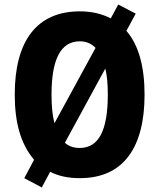

<svg xmlns="http://www.w3.org/2000/svg" viewBox="-20 -775 702 846"><path d="M617 -358C617 -481 591 -577 537 -639L578 -715L501 -755L468 -694C430 -714 384 -725 332 -725C141 -725 45 -593 45 -359C45 -238 69 -144 130 -71L87 10L164 51L201 -18C238 1 281 10 332 10C523 10 617 -124 617 -358ZM207 -358C207 -511 246 -593 332 -593C359 -593 383 -583 401 -564L220 -232C211 -266 207 -308 207 -358ZM455 -358C455 -204 417 -123 331 -123C306 -123 283 -130 266 -146L444 -473C452 -441 455 -403 455 -358Z"/></svg>

Font: Noto Sans Thai Looped Condensed ExtraBold
Style: Regular
Weight: 800
Width: 3
Designer: Sasikarn Vongin, Ben Mitchell
Foundry: The Fontpad Ltd
Version: Version 1.001